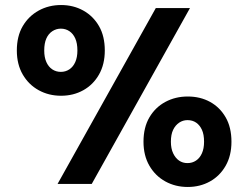

<svg xmlns="http://www.w3.org/2000/svg" viewBox="-20 -732 988 764"><path d="M209 0 600 -700H736L345 0ZM727 12Q678 12 638 -10Q598 -32 574.5 -72.5Q551 -113 551 -168Q551 -225 574.5 -265Q598 -305 638 -326.5Q678 -348 727 -348Q777 -348 816 -326.5Q855 -305 878 -265Q901 -225 901 -168Q901 -113 878 -72.5Q855 -32 815.5 -10Q776 12 727 12ZM726 -83Q745 -83 760 -93Q775 -103 783.5 -122Q792 -141 792 -168Q792 -197 783.5 -215.5Q775 -234 760.5 -244Q746 -254 726 -254Q708 -254 693 -244Q678 -234 669 -215.5Q660 -197 660 -168Q660 -141 669 -122Q678 -103 692.5 -93Q707 -83 726 -83ZM223 -351Q174 -351 134 -373Q94 -395 70.5 -435.5Q47 -476 47 -531Q47 -588 70.5 -628Q94 -668 134 -690Q174 -712 223 -712Q272 -712 311.5 -690Q351 -668 374 -628Q397 -588 397 -531Q397 -476 374 -435.5Q351 -395 311.5 -373Q272 -351 223 -351ZM222 -446Q241 -446 256 -456Q271 -466 279.5 -485Q288 -504 288 -531Q288 -560 279.5 -579Q271 -598 256 -608Q241 -618 222 -618Q204 -618 188.5 -608Q173 -598 164.5 -579Q156 -560 156 -531Q156 -504 164.5 -485Q173 -466 188 -456Q203 -446 222 -446Z"/></svg>

Font: DM Sans 10pt ExtraBold
Style: Regular
Weight: 800
Version: Version 4.004;gftools[0.9.30]